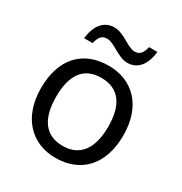

<svg xmlns="http://www.w3.org/2000/svg" viewBox="-173 -864 951 1002"><g transform="rotate(30 302.5 -362.5)"><path d="M120 -606H171C180 -645 194 -664 226 -664C270 -664 322 -607 378 -607C441 -607 479 -657 487 -735H437C427 -696 413 -677 382 -677C340 -677 289 -734 230 -734C167 -734 128 -685 120 -606ZM551 -269C551 -446 449 -546 304 -546C150 -546 55 -446 55 -269C55 -91 159 10 301 10C454 10 551 -91 551 -269ZM146 -269C146 -396 193 -472 302 -472C411 -472 460 -396 460 -269C460 -142 411 -63 303 -63C194 -63 146 -142 146 -269Z"/></g></svg>

Font: Noto Sans Sinhala UI
Style: Regular
Weight: 400
Designer: Jelle Bosma - Monotype Design Team
Foundry: Monotype Imaging Inc.
Version: Version 2.006